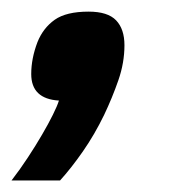

<svg xmlns="http://www.w3.org/2000/svg" viewBox="-35 -169 334 332"><path d="M-15.1 143.1Q0 123.5 13.4 103Q26.9 82.5 37.8 63.7Q48.8 44.9 56.4 29.5Q64 14.2 66.9 4.9Q19 2 19 -41Q19 -67.9 29.8 -96.2Q39.6 -120.6 59.6 -134.8Q79.6 -148.9 118.2 -148.9Q151.4 -148.9 165.8 -133.8Q180.2 -118.7 180.2 -90.8Q180.2 -60.5 169.7 -30.3Q159.2 0 145 29.8Q128.4 64 108.2 93Q87.9 122.1 68.8 143.1Z"/></svg>

Font: Clear Sans
Style: Bold Italic
Weight: 700
Italic angle: -12°
Foundry: Intel Corporation
Version: Version 1.00